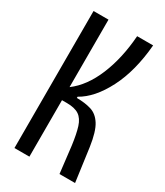

<svg xmlns="http://www.w3.org/2000/svg" viewBox="-169 -730 687 801"><g transform="rotate(30 174.5 -330.0)"><path d="M38 0V-660H110V-335Q169 -379 204.5 -464.5Q240 -550 248 -660H325Q314 -531 268 -441.5Q222 -352 159 -317V-311Q198 -311 228 -302Q258 -293 278 -261.5Q298 -230 308 -161L330 0H255L240 -128Q233 -181 223 -212.5Q213 -244 192.5 -258Q172 -272 133 -272H110V0Z"/></g></svg>

Font: Bricolage Grotesque 48pt Condensed Light
Style: Regular
Weight: 300
Width: 3
Designer: Mathieu Triay
Foundry: Atelier Triay
Version: Version 1.000; ttfautohint (v1.8.4.7-5d5b);gftools[0.9.32]